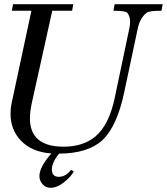

<svg xmlns="http://www.w3.org/2000/svg" viewBox="-20 -710 792 911"><path d="M317 96 330 103Q319 126 286 153Q252 181 220 181Q200 181 187 169Q167 151 167 126Q167 82 224 18Q131 12 78 -44Q30 -95 30 -170Q30 -195 34 -215L129 -659H36L42 -690H328L322 -659H228L130 -217Q122 -177 122 -149Q122 -14 282 -14Q373 -14 431 -61Q497 -116 524 -244L593 -572Q605 -626 583 -650Q574 -659 518 -659L524 -690H752L746 -659Q686 -659 675 -649Q643 -623 633 -572L570 -275Q536 -112 467 -46Q399 18 260 19Q226 62 226 93Q226 129 259 129Q292 129 317 96Z"/></svg>

Font: GFS Didot
Style: Italic
Weight: 400
Italic angle: -12°
Designer: Takis Katsoulidis and George D. Matthiopoulos
Foundry: George Matthiopoulos and Takis Katsoulidis
Version: Version 1.0